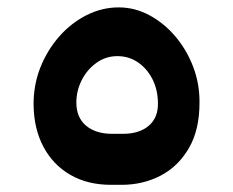

<svg xmlns="http://www.w3.org/2000/svg" viewBox="-20 -489 634 522"><path d="M281.8 13.5Q217.8 13.5 170.6 -14Q123.5 -41.5 97.8 -90.5Q72 -139.5 71.3 -204Q70.9 -257.7 89.6 -305.2Q108.4 -352.7 141.1 -389.9Q173.9 -427 215.6 -447.9Q257.4 -468.9 302.6 -468.9Q346.6 -468.9 386 -447.7Q425.4 -426.6 456.3 -390.5Q487.1 -354.4 504.9 -308.2Q522.6 -262 522.4 -211.9Q522.8 -136.4 493.5 -86.2Q464.3 -36.1 416.3 -11.3Q368.3 13.5 310.4 13.5ZM284.5 -125.2H314.4Q358.8 -125.2 384.6 -147.3Q410.5 -169.4 409.4 -210.1Q408.6 -247 393.7 -275.3Q378.8 -303.6 354.3 -320Q329.9 -336.4 299.3 -336.4Q267.4 -336.4 241.9 -317.9Q216.4 -299.5 202 -270.8Q187.6 -242 187.6 -210.4Q187.6 -169.4 214 -147.3Q240.4 -125.2 284.5 -125.2Z"/></svg>

Font: Rubik Light
Style: Italic
Weight: 300
Italic angle: -12°
Designer: Hubert and Fischer
Foundry: Hubert and Fischer
Version: Version 2.300;gftools[0.9.30]